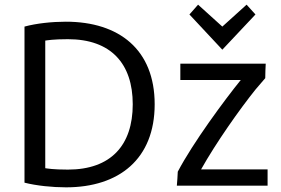

<svg xmlns="http://www.w3.org/2000/svg" viewBox="-20 -794 1205 823"><path d="M829 -774 792 -732 933 -581 1075 -732 1037 -774 933 -680ZM1119 -521H753V-451H1012C943 -366 807 -182 742 -58C741 -38 740 -18 738 2H1127V-68H842C906 -182 1006 -324 1075 -410L1117 -459C1117 -480 1118 -500 1119 -521ZM174 -620C182 -621 207 -626 271 -626C456 -626 549 -521 549 -347C549 -171 455 -67 271 -67C207 -67 182 -72 174 -73ZM643 -347C643 -581 491 -701 262 -701C204 -701 136 -694 85 -680V-11C136 2 204 9 263 9C491 9 643 -113 643 -347Z"/></svg>

Font: Repo
Style: Regular
Weight: 400
Designer: Stefan Peev
Foundry: Context Ltd
Version: Version 0.000